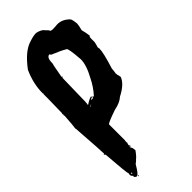

<svg xmlns="http://www.w3.org/2000/svg" viewBox="-280 -799 977 977"><g transform="rotate(-45 208.5 -310.5)"><path d="M219.7 -752.9Q252 -746.1 262.7 -729.5Q274.4 -719.7 280.3 -708L290 -706.1H297.9Q310.1 -706.1 327.1 -708Q363.3 -708 391.6 -678.7Q397.9 -673.3 401.4 -639.6Q401.4 -628.4 393.6 -598.6Q399.4 -579.1 403.3 -549.8Q397.5 -548.8 397.5 -534.2V-508.8Q391.6 -483.9 389.6 -479.5L391.6 -469.7V-467.8Q391.6 -439 364.3 -352.5Q364.3 -343.8 360.4 -319.3Q362.3 -315.4 362.3 -313.5H360.4Q364.3 -305.2 366.2 -290Q352.5 -252.4 292 -221.7Q270.5 -201.2 225.6 -192.4Q153.8 -167.5 153.3 -161.1V-47.9L151.4 -36.1Q153.3 -32.2 153.3 -30.3Q149.4 -23.9 149.4 -18.6V-14.6L153.3 -8.8V-4.9H149.4V-8.8H147.5V1Q153.3 1 155.3 26.4Q136.7 53.2 122.1 63.5Q122.1 65.9 106.4 77.1Q79.1 124 69.3 124Q67.4 124 63.5 126Q53.7 118.2 53.7 116.2V114.3L55.7 110.4Q45.9 105 45.9 92.8Q47.9 88.9 47.9 86.9Q42.5 76.7 32.2 -63.5Q29.8 -69.3 26.4 -69.3V-73.2H30.3Q30.3 -94.2 18.6 -256.8V-260.7Q18.6 -265.1 16.6 -268.6Q20.5 -286.6 24.4 -352.5L22.5 -356.4L24.4 -360.4Q24.4 -364.3 22.5 -364.3Q22.5 -368.7 24.4 -372.1Q26.4 -436 26.4 -471.7V-504.9Q26.4 -506.8 28.3 -506.8Q26.4 -510.7 26.4 -512.7Q26.4 -580.6 57.6 -649.4Q115.2 -727.5 170.9 -743.2Q199.7 -752.9 219.7 -752.9ZM153.3 -502.9H157.2V-501Q157.2 -497.1 153.3 -497.1Q151.4 -445.8 149.4 -323.2H147.5Q147.5 -321.3 149.4 -321.3L147.5 -311.5V-307.6H149.4Q172.4 -323.2 188.5 -327.1Q188.5 -322.8 198.2 -317.4H200.2Q231.4 -351.6 252.9 -395.5Q286.1 -455.6 286.1 -497.1Q279.8 -585 270.5 -585Q246.6 -599.6 196.3 -620.1L190.4 -627.9Q168.9 -627.9 168.9 -581.1Q167 -581.1 153.3 -502.9ZM176.8 -313.5H188.5L192.4 -315.4Q190.4 -319.3 190.4 -321.3Q176.8 -316.9 176.8 -313.5ZM155.3 -297.9V-295.9H159.2V-297.9ZM149.4 -295.9Q149.9 -292 153.3 -292V-295.9ZM55.7 92.8V94.7Q56.2 98.6 59.6 98.6H61.5V92.8ZM71.3 126H73.2Q77.1 126.5 77.1 129.9L73.2 131.8L71.3 127.9Z"/></g></svg>

Font: Mister Brush
Style: Regular
Weight: 400
Designer: GGBotNet
Foundry: GGBotNet
Version: 1.00